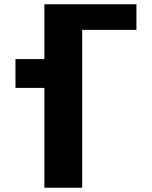

<svg xmlns="http://www.w3.org/2000/svg" viewBox="-20 -880 712 900"><path d="M188.2 -740V-603H52.5V-468H188.2V0H365.2V-740H619.5V-860H365.2H188.2Z"/></svg>

Font: Hussar
Style: BdSuprExt
Weight: 700
Foundry: Cannot Into Space Fonts
Version: Version 2.00